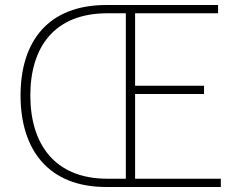

<svg xmlns="http://www.w3.org/2000/svg" viewBox="-20 -746 953 766"><path d="M403 0H861V-33H519V-371H794V-404H519V-693H850V-726H404C173 -726 62 -582 62 -365C62 -149 173 0 403 0ZM408 -33C196 -33 101 -174 101 -365C101 -557 196 -693 408 -693H482V-33Z"/></svg>

Font: Harano Aji Gothic KR ExtraLight
Style: Regular
Weight: 250
Foundry: Masamichi Hosoda
Version: HaranoAjiGothicKR-ExtraLight version 20220220;ttx 4.29.1